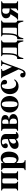

<svg xmlns="http://www.w3.org/2000/svg" viewBox="2238 -2750 718 5233"><g transform="rotate(-90 2596.5 -134.0)"><path d="M351 -84C351 -47 340 -29 303 -24V0H543V-24C498 -33 490 -45 490 -87V-376C490 -419 499 -430 543 -437V-461H21V-437C65 -430 74 -419 74 -376V-87C74 -45 66 -33 21 -24V0H261V-24C224 -29 213 -47 213 -84V-380C213 -413 221 -429 255 -429H308C339 -429 351 -412 351 -380Z M770 -346C770 -352 777 -366 788 -379C808 -403 833 -416 856 -416C907 -416 932 -357 932 -234C932 -96 902 -42 847 -42C814 -42 785 -69 770 -107ZM768 -461H576V-437C620 -430 631 -416 631 -372V118C631 160 623 173 575 181V205H847V181C786 178 770 146 770 79V-47C818 0 843 13 888 13C1008 13 1080 -94 1080 -249C1080 -396 1010 -473 899 -473C840 -473 802 -452 768 -392Z M1422 -97C1400 -66 1376 -57 1352 -57C1322 -57 1300 -80 1300 -124C1300 -182 1342 -223 1422 -245ZM1602 -64 1592 -54C1589 -51 1586 -50 1581 -50C1567 -50 1560 -61 1560 -78V-339C1560 -425 1486 -473 1364 -473C1251 -473 1173 -427 1173 -347C1173 -305 1197 -279 1238 -279C1278 -279 1306 -305 1306 -339C1306 -353 1300 -365 1287 -381C1278 -391 1276 -398 1276 -404C1276 -428 1305 -441 1341 -441C1400 -441 1422 -412 1422 -348V-280C1306 -247 1259 -229 1221 -204C1176 -174 1154 -136 1154 -92C1154 -18 1200 14 1264 14C1322 14 1368 -5 1423 -55C1434 -4 1456 14 1505 14C1548 14 1579 -2 1617 -43Z M1838 -395C1838 -421 1851 -432 1882 -432C1933 -432 1959 -405 1959 -345C1959 -278 1933 -260 1838 -260ZM1838 -231H1858C1938 -231 1981 -198 1981 -128C1981 -60 1945 -30 1886 -30C1852 -30 1838 -42 1838 -75ZM1650 -461V-437C1694 -430 1703 -419 1703 -376V-87C1703 -45 1695 -33 1650 -24V0H1899C2034 0 2104 -55 2104 -128C2104 -191 2048 -238 1964 -247V-249C2047 -260 2078 -300 2078 -352C2078 -422 2012 -461 1890 -461Z M2372 -442C2431 -442 2450 -389 2450 -218C2450 -69 2430 -17 2372 -17C2314 -17 2293 -73 2293 -218C2293 -389 2311 -442 2372 -442ZM2375 -473C2243 -473 2146 -374 2146 -228C2146 -86 2246 14 2371 14C2500 14 2597 -88 2597 -229C2597 -371 2501 -473 2375 -473Z M3033 -109C2996 -67 2967 -53 2926 -53C2839 -53 2787 -137 2787 -273C2787 -382 2822 -442 2871 -442C2913 -442 2913 -419 2913 -372C2913 -324 2938 -299 2972 -299C3012 -299 3037 -324 3037 -363C3037 -427 2970 -473 2883 -473C2750 -473 2646 -371 2646 -222C2646 -79 2735 14 2860 14C2940 14 2996 -16 3051 -91Z M3567 -461H3415V-437C3458 -435 3469 -428 3469 -404C3469 -392 3467 -381 3458 -355L3390 -167L3298 -353C3285 -380 3278 -407 3278 -411C3278 -426 3289 -434 3314 -436L3330 -437V-461H3081V-437C3103 -434 3109 -431 3115 -423C3124 -411 3159 -326 3182 -277L3321 13L3303 66C3286 116 3261 148 3237 148C3228 148 3220 140 3220 131C3220 131 3220 128 3221 125C3222 120 3223 115 3223 111C3223 82 3197 59 3163 59C3125 59 3101 88 3101 126C3101 173 3141 205 3198 205C3232 205 3261 194 3282 172C3303 149 3324 110 3359 16L3507 -382C3523 -425 3536 -433 3567 -437Z M3767 -393C3767 -419 3767 -421 3802 -421H3883C3911 -421 3917 -416 3917 -387V-70C3917 -44 3908 -32 3882 -32H3719V-34C3746 -76 3767 -154 3767 -358ZM3604 -24V143H3628C3656 19 3683 0 3736 0H3987C4040 0 4056 19 4084 143H4109V-24C4066 -33 4056 -45 4056 -87V-372C4056 -415 4066 -430 4109 -437V-461H3682V-437C3726 -430 3727 -419 3727 -375C3727 -185 3719 -24 3630 -24Z M4308 -393C4308 -419 4308 -421 4343 -421H4424C4452 -421 4458 -416 4458 -387V-70C4458 -44 4449 -32 4423 -32H4260V-34C4287 -76 4308 -154 4308 -358ZM4145 -24V143H4169C4197 19 4224 0 4277 0H4528C4581 0 4597 19 4625 143H4650V-24C4607 -33 4597 -45 4597 -87V-372C4597 -415 4607 -430 4650 -437V-461H4223V-437C4267 -430 4268 -419 4268 -375C4268 -185 4260 -24 4171 -24Z M4984 -230H4954C4874 -230 4837 -263 4837 -333C4837 -401 4872 -431 4931 -431C4965 -431 4984 -419 4984 -386ZM4984 -85C4984 -42 4971 -31 4931 -24V0H5176V-24C5132 -31 5123 -42 5123 -85V-374C5123 -416 5131 -428 5176 -437V-461H4913C4778 -461 4714 -406 4714 -333C4714 -281 4731 -224 4825 -206V-204L4751 -85C4731 -53 4709 -24 4678 -24V0H4841L4967 -200H4984Z"/></g></svg>

Font: XITS
Style: Bold
Weight: 700
Designer: MicroPress Inc., with final additions and corrections provided by Coen Hoffman, Elsevier (retired)
Version: Version 1.302